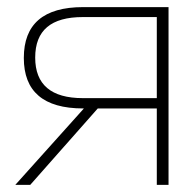

<svg xmlns="http://www.w3.org/2000/svg" viewBox="-20 -520 529 540"><path d="M454 -500H214C102 -500 47 -452 47 -357C47 -263 102 -215 214 -215H216L23 0H65L255 -215H421V0H454ZM79 -358C79 -435 124 -472 213 -472H421V-244H213C124 -244 79 -282 79 -358Z"/></svg>

Font: LT Wave Alt Thin
Style: Regular
Weight: 100
Designer: Daniel Lyons
Version: Version 2.5 (Glyphs App)